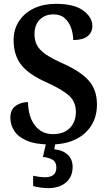

<svg xmlns="http://www.w3.org/2000/svg" viewBox="-20 -744 569 1002"><path d="M244 10Q167 10 121 -9.5Q75 -29 54.5 -61Q34 -93 34 -129Q34 -171 61 -191Q88 -211 126 -211Q128 -133 163 -88.5Q198 -44 256 -44Q313 -44 344.5 -76Q376 -108 376 -160Q376 -214 338.5 -246.5Q301 -279 223 -314Q130 -355 90.5 -406Q51 -457 51 -534Q51 -592 80 -635Q109 -678 158.5 -701Q208 -724 271 -724Q367 -724 414.5 -689Q462 -654 462 -609Q462 -575 437 -555Q412 -535 362 -535Q362 -566 351.5 -597Q341 -628 318.5 -648.5Q296 -669 259 -669Q215 -669 187.5 -641.5Q160 -614 160 -566Q160 -533 173 -508Q186 -483 218.5 -460.5Q251 -438 310 -412Q401 -371 443.5 -323Q486 -275 486 -199Q486 -135 456 -88Q426 -41 372 -15.5Q318 10 244 10ZM231 238Q216 238 193 235Q170 232 153 227V173Q189 181 216 181Q243 181 258.5 169Q274 157 274 130Q274 101 254 89.5Q234 78 204 75L223 -9H272L263 35Q307 39 333 63Q359 87 359 127Q359 179 324 208.5Q289 238 231 238Z"/></svg>

Font: Noto Serif Tamil SemiCondensed SemiBold
Style: Italic
Weight: 600
Width: 4
Italic angle: -12°
Designer: Indian Type Foundry, Tom Grace, and the Monotype Design Team
Foundry: Monotype Imaging Inc.
Version: Version 2.003; ttfautohint (v1.8.4.7-5d5b)